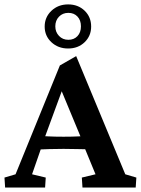

<svg xmlns="http://www.w3.org/2000/svg" viewBox="-24 -843 633 863"><path d="M-1 0 -3.9 -44.9 45.9 -59.6 245.1 -548.8 318.4 -590.8 539.1 -59.6 588.9 -44.9 585.9 0H346.7L343.8 -44.9L405.3 -59.6L350.6 -192.4L339.8 -224.6L239.3 -466.8L265.6 -465.8L177.7 -226.6L168 -197.3L120.1 -59.6L181.6 -44.9L178.7 0ZM147.5 -170.9V-232.4Q166 -231.4 192.9 -230Q219.7 -228.5 261.7 -228.5Q302.7 -228.5 330.6 -230Q358.4 -231.4 376 -232.4V-171.9Q352.5 -171.9 324.7 -172.9Q296.9 -173.8 261.7 -173.8Q226.6 -173.8 199.2 -172.9Q171.9 -171.9 147.5 -170.9ZM282.2 -625Q237.3 -625 207 -653.3Q176.8 -681.6 176.8 -723.6Q176.8 -765.6 207 -794.4Q237.3 -823.2 282.2 -823.2Q327.1 -823.2 356.4 -794.9Q385.7 -766.6 385.7 -723.6Q385.7 -681.6 356.4 -653.3Q327.1 -625 282.2 -625ZM283.2 -664.1Q308.6 -664.1 324.2 -680.7Q339.8 -697.3 339.8 -724.6Q339.8 -752 324.2 -768.6Q308.6 -785.2 283.2 -785.2Q257.8 -785.2 241.2 -768.1Q224.6 -751 224.6 -724.6Q224.6 -699.2 241.2 -681.6Q257.8 -664.1 283.2 -664.1Z"/></svg>

Font: Crimson Pro SemiBold
Style: Regular
Weight: 600
Designer: Jacques Le Bailly
Foundry: Baron von Fonthausen
Version: Version 1.003